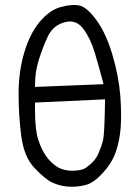

<svg xmlns="http://www.w3.org/2000/svg" viewBox="-20 -749 540 755"><path d="M262.2 -14.6Q291 -14.6 317.9 -22Q348.6 -29.8 384.5 -69.1Q420.4 -108.4 435.5 -151.9Q450.7 -195.8 454.6 -248Q456.1 -269 456.1 -299.8Q456.1 -330.6 453.1 -372.1Q446.8 -450.7 421.6 -535.2Q396.5 -619.6 357.4 -672.4Q319.3 -723.6 289.1 -728Q280.3 -729.5 274.9 -729.5Q257.8 -729.5 243.4 -726.8Q229 -724.1 214.8 -720.2Q173.3 -707.5 135.7 -662.6Q98.1 -617.7 76.2 -545.2Q54.2 -472.7 53.2 -389.6Q53.2 -382.8 53.2 -375.5Q53.2 -298.8 63 -218.8Q73.2 -133.3 115.7 -88.4Q158.7 -43 187.5 -30.3Q221.7 -14.6 262.2 -14.6ZM264.6 -77.6Q241.7 -77.6 221.2 -85Q194.8 -94.2 168.9 -125Q144 -155.8 129.9 -201.2Q117.7 -240.2 117.7 -316.9Q117.7 -327.6 117.7 -345.7L393.1 -358.4Q392.1 -285.6 390.1 -248.3Q388.2 -210.9 385.3 -197.8Q378.9 -172.4 366.2 -143.6Q352.5 -113.3 319.8 -90.8Q308.1 -80.6 277.3 -78.1Q271 -77.6 264.6 -77.6ZM117.7 -415Q117.7 -466.8 132.6 -513.9Q147.5 -561 167 -603.5Q188 -648.9 232.9 -661.1Q244.1 -664.6 254.4 -664.6Q286.6 -664.6 308.6 -634.3Q335.9 -597.2 352.5 -542.2Q369.1 -487.3 387.2 -418L117.7 -407.2Z"/></svg>

Font: Bakudai
Style: ExtraLight
Weight: 200
Version: Version 1.48